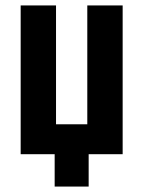

<svg xmlns="http://www.w3.org/2000/svg" viewBox="-20 -567 527 706"><path d="M181 119V0H56V-547H186V-110H301V-547H431V0H306V119Z"/></svg>

Font: Noto Sans ExtraCondensed
Style: Bold
Weight: 700
Width: 2
Designer: Monotype Design Team
Foundry: Monotype Imaging Inc.
Version: Version 2.013; ttfautohint (v1.8.4.7-5d5b)